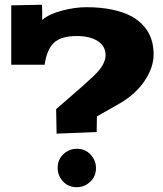

<svg xmlns="http://www.w3.org/2000/svg" viewBox="-20 -760 680 800"><path d="M379.9 -60.1Q379.9 -24.4 355.5 -2.2Q331.1 20 299.8 20Q264.2 20 242.2 -4.4Q220.2 -28.8 220.2 -60.1Q220.2 -95.7 244.4 -117.9Q268.6 -140.1 299.8 -140.1Q335.4 -140.1 357.7 -115.7Q379.9 -91.3 379.9 -60.1ZM620.1 -533.2Q620.1 -480 583 -423.8Q545.9 -367.7 477.1 -328.1L383.8 -274.9L382.8 -210L215.8 -203.1L213.9 -305.2L327.1 -403.8Q375 -446.3 391.1 -465.3Q419.9 -500 419.9 -529.8Q419.9 -567.9 387.2 -588.9Q354.5 -609.9 299.8 -609.9Q233.9 -609.9 204.3 -581.3Q174.8 -552.7 166 -490.2H26.9V-737.8L154.8 -740.2L155.8 -713.9V-676.8Q184.6 -701.7 238.5 -715.8Q292.5 -730 339.8 -730Q400.4 -730 448.2 -719.7Q496.1 -709.5 528.1 -691.9Q560.1 -674.3 581.1 -649.2Q602.1 -624 611.1 -595.2Q620.1 -566.4 620.1 -533.2Z"/></svg>

Font: Zantroke
Style: Regular
Weight: 500
Foundry: gluk
Version: Version 0.36